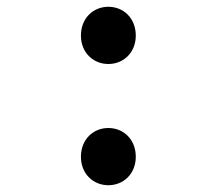

<svg xmlns="http://www.w3.org/2000/svg" viewBox="-20 -535 640 567"><path d="M300 -346C345 -346 381 -380 381 -430C381 -481 345 -515 300 -515C255 -515 219 -481 219 -430C219 -380 255 -346 300 -346ZM300 12C345 12 381 -22 381 -72C381 -123 345 -157 300 -157C255 -157 219 -123 219 -72C219 -22 255 12 300 12Z"/></svg>

Font: Hasklig
Style: Regular
Weight: 400
Monospace: yes
Designer: Paul D. Hunt, Teo Tuominen
Foundry: Adobe Systems Incorporated
Version: Version 2.030;PS 1.0;hotconv 16.6.51;makeotf.lib2.5.65220